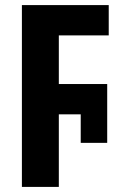

<svg xmlns="http://www.w3.org/2000/svg" viewBox="-20 -734 490 754"><path d="M66 0V-714H407V-595H211V-404H401V-173H297V-285H211V0Z"/></svg>

Font: Noto Sans Display Condensed
Style: Bold
Weight: 700
Width: 3
Designer: Monotype Design Team
Foundry: Monotype Imaging Inc.
Version: Version 2.003